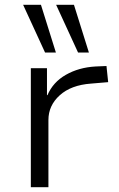

<svg xmlns="http://www.w3.org/2000/svg" viewBox="-20 -777 495 797"><path d="M108 0V-494H175V-382H177Q200 -436 253.5 -466.5Q307 -497 376 -501L422 -503L429 -436L358 -430Q275 -424 228 -381.5Q181 -339 181 -279V0ZM304 -559 213 -757H287L349 -559ZM167 -559 76 -757H150L212 -559Z"/></svg>

Font: Nunito Sans 7pt SemiExpanded Light
Style: Regular
Weight: 300
Width: 6
Designer: Vernon Adams
Foundry: Vernon Adams
Version: Version 3.101;gftools[0.9.27]